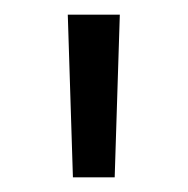

<svg xmlns="http://www.w3.org/2000/svg" viewBox="-20 -720 256 262"><path d="M79.5 -478 72.5 -700H143.5L136.5 -478Z"/></svg>

Font: Geologica Roman ExtraLight
Style: Regular
Weight: 250
Designer: Sindre Bremnes, Frode Helland
Foundry: Monokrom Skriftforlag AS
Version: Version 1.010;gftools[0.9.28]